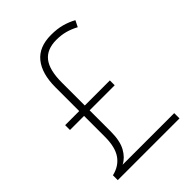

<svg xmlns="http://www.w3.org/2000/svg" viewBox="-210 -824 926 926"><g transform="rotate(-45 253.0 -361.5)"><path d="M308 -723Q350 -723 382 -714Q414 -705 441 -690L425 -658Q397 -673 369.5 -680.5Q342 -688 309 -688Q244 -688 213 -648.5Q182 -609 182 -524V-367H353V-334H182V-190Q182 -126 161.5 -89Q141 -52 109 -36H461V0H40V-33Q91 -45 117.5 -83Q144 -121 144 -191V-334H48V-367H144V-529Q144 -622 184.5 -672.5Q225 -723 308 -723Z"/></g></svg>

Font: Noto Sans Gurmukhi SemiCondensed ExtraLight
Style: Regular
Weight: 200
Width: 4
Designer: Jelle Bosma - Monotype Design Team
Foundry: Monotype Imaging Inc.
Version: Version 2.004; ttfautohint (v1.8.4.7-5d5b)